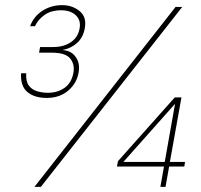

<svg xmlns="http://www.w3.org/2000/svg" viewBox="-20 -727 782 747"><path d="M162 -346Q113 -346 86 -369.5Q59 -393 62 -442H82Q80 -411 92 -394.5Q104 -378 124.5 -372Q145 -366 166 -366Q204 -366 231.5 -385.5Q259 -405 266 -446Q271 -478 252.5 -500Q234 -522 183 -522H132L136 -544H187Q228 -544 256 -563Q284 -582 290 -618Q295 -649 274.5 -668Q254 -687 218 -687Q179 -687 153.5 -669Q128 -651 116 -625H97Q111 -663 145 -685Q179 -707 222 -707Q261 -707 289.5 -684Q318 -661 310 -618Q304 -582 280.5 -560.5Q257 -539 225 -533V-532Q257 -530 274.5 -505.5Q292 -481 286 -446Q279 -403 245.5 -374.5Q212 -346 162 -346ZM114 0 663 -700H689L139 0ZM604 0 618 -79H435L439 -100L660 -348H686L641 -97H700L697 -79H638L624 0ZM460 -97H621L661 -323Z"/></svg>

Font: DM Sans 18pt Thin
Style: Italic
Weight: 250
Italic angle: -10°
Designer: Colophon Foundry, Jonny Pinhorn
Foundry: Colophon Foundry
Version: Version 4.004;gftools[0.9.30]